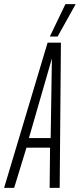

<svg xmlns="http://www.w3.org/2000/svg" viewBox="-48 -916 389 936"><path d="M-28 0 184 -708H249L243 0H194L196 -196H81L21 0ZM93 -243H199L205 -631ZM195 -738 271 -896H321L233 -738Z"/></svg>

Font: Georama ExtraCondensed Light
Style: Italic
Weight: 300
Width: 2
Italic angle: -9°
Designer: Jean-Baptiste Levee
Foundry: Production Type
Version: Version 1.000